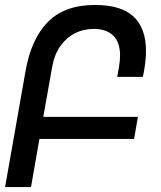

<svg xmlns="http://www.w3.org/2000/svg" viewBox="-28 -754 648 774"><path d="M354.5 -734Q460.5 -734 510.5 -687Q560.5 -640 560.5 -549Q560.5 -512.5 553 -470.5L548 -444H444.5L451.5 -483Q456 -508.5 456 -529.5Q456 -584.5 428 -611Q400 -637.5 350 -637.5Q308.5 -637.5 273.8 -619.8Q239 -602 215 -567.8Q191 -533.5 182.5 -485L146.5 -283H528L512.5 -194H131L97 0H-7.5L75 -467.5Q97.5 -597 165 -665.5Q232.5 -734 354.5 -734Z"/></svg>

Font: JuliaMono Medium
Style: Italic
Weight: 500
Italic angle: -9°
Monospace: yes
Designer: cormullion
Foundry: corm
Version: Version 0.054; ttfautohint (v1.8.4)